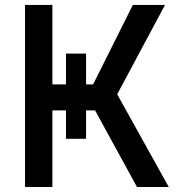

<svg xmlns="http://www.w3.org/2000/svg" viewBox="-20 -747 715 767"><path d="M243.6 -533H323.9V-409.8H351.9L510.7 -727.3H639.2L448.2 -370.4L654.1 0H527.3L359.7 -306.1H323.9V-192.5H243.6V-306.1H189.3V0H79.9V-727.3H189.3V-409.8H243.6Z"/></svg>

Font: Inter Zeller Medium
Style: Regular
Weight: 500
Designer: Rasmus Andersson; Joe Bland
Foundry: zeller
Version: Version 3.015;git-dec3a8cb1